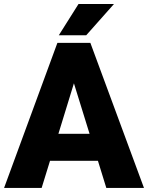

<svg xmlns="http://www.w3.org/2000/svg" viewBox="-22 -921 726 941"><path d="M499 0 458 -132.8H223.1L182.1 0H-2L259.3 -710.9H420.9L683.6 0ZM264.2 -265.1H417L340.3 -512.7ZM266.1 -748 362.8 -901.4H536.6L400.4 -748Z"/></svg>

Font: Vazirmatn UI Black
Style: Regular
Weight: 900
Designer: Saber Rastikerdar
Foundry: Saber Rastikerdar
Version: Version 33.003